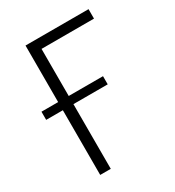

<svg xmlns="http://www.w3.org/2000/svg" viewBox="-170 -798 816 897"><g transform="rotate(-30 238.0 -349.0)"><path d="M106 0V-349H16V-393H106V-698H446V-647H163V-393H348V-349H163V0Z"/></g></svg>

Font: IBM Plex Sans Condensed Light
Style: Regular
Weight: 300
Width: 3
Designer: Mike Abbink, Paul van der Laan, Pieter van Rosmalen
Foundry: Bold Monday
Version: Version 3.201